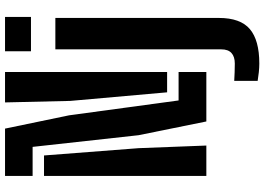

<svg xmlns="http://www.w3.org/2000/svg" viewBox="-164 -676 1051 763"><g transform="rotate(-90 361.5 -294.5)"><path d="M260.3 0 205.7 -269.5 159.3 -690.4H43.9V-800H231.9L284.7 -545.5L343.8 -110.3H457V0ZM43.9 0V-645.1H125.2L154.2 -268.9L164.6 0ZM376.1 -155.9 342 -540.6 336 -800H457V-155.9ZM539.2 -696.9V-800H675.6V-696.9ZM490.7 210.5Q474.9 210.5 456.4 208.6Q437.9 206.7 421.6 203.9V110.8Q434.6 111.6 455.3 112.4Q475.9 113.1 490.3 113.1Q517.9 113.1 532.4 99.8Q546.9 86.5 546.9 59.3V-600H671.7V49.6Q671.7 135.4 627.3 173Q582.9 210.5 490.7 210.5Z"/></g></svg>

Font: Big Shoulders Stencil Display SC Thin
Style: Regular
Weight: 100
Designer: Patric King
Foundry: XO Type Co
Version: Version 2.001